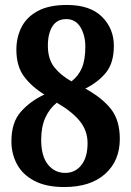

<svg xmlns="http://www.w3.org/2000/svg" viewBox="-20 -744 529 774"><path d="M239 10Q166 10 118.5 -15Q71 -40 48.5 -82Q26 -124 26 -174Q26 -251 64.5 -294Q103 -337 159 -363Q108 -394 77 -435.5Q46 -477 46 -544Q46 -593 66.5 -634Q87 -675 132 -699.5Q177 -724 250 -724Q343 -724 391 -676.5Q439 -629 439 -559Q439 -492 408.5 -453Q378 -414 324 -387Q394 -348 428.5 -303Q463 -258 463 -184Q463 -96 404 -43Q345 10 239 10ZM268 -416Q296 -437 310 -470Q324 -503 324 -556Q324 -601 304.5 -634Q285 -667 247 -667Q210 -667 191.5 -638Q173 -609 173 -560Q173 -506 198.5 -473.5Q224 -441 268 -416ZM243 -47Q283 -47 308 -78.5Q333 -110 333 -167Q333 -217 302 -255.5Q271 -294 209 -330Q179 -306 162.5 -269Q146 -232 146 -180Q146 -115 173 -81Q200 -47 243 -47Z"/></svg>

Font: Noto Serif Lao Condensed
Style: Bold
Weight: 700
Width: 3
Designer: Monotype Design Team
Foundry: Monotype Imaging Inc.
Version: Version 2.003; ttfautohint (v1.8.4.7-5d5b)